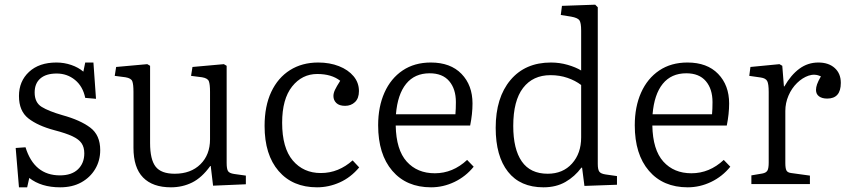

<svg xmlns="http://www.w3.org/2000/svg" viewBox="-20 -786 3630 820"><path d="M61 14 47 -154 89 -157Q126 -37 236 -37Q286 -37 313 -63Q340 -89 340 -131Q340 -157 328.5 -174Q317 -191 289.5 -204Q262 -217 212 -230Q141 -249 101 -280.5Q61 -312 61 -376Q61 -439 104 -479Q147 -519 221 -519Q254 -519 284.5 -508.5Q315 -498 336 -480L344 -519H379L390 -364L344 -368Q334 -417 300.5 -444.5Q267 -472 222 -472Q177 -472 152.5 -451Q128 -430 128 -391Q128 -348 158 -329.5Q188 -311 247 -294Q323 -273 365.5 -241Q408 -209 408 -145Q408 -100 386.5 -64Q365 -28 327 -7Q289 14 237 14Q156 14 105 -26L96 14Z M710 14Q632 14 591 -28Q550 -70 550 -155V-394Q550 -426 545 -439Q540 -452 516 -456L470 -462L476 -500L609 -512L621 -505V-175Q621 -105 644.5 -74.5Q668 -44 726 -44Q795 -44 836 -84.5Q877 -125 877 -191V-394Q877 -426 872 -439Q867 -452 843 -456L796 -462L802 -500L936 -512L948 -505V-90Q948 -64 954 -55Q960 -46 980 -43L1030 -36V1L890 7L880 -77H878Q842 -27 800.5 -6.5Q759 14 710 14Z M1334 14Q1230 14 1170 -55.5Q1110 -125 1110 -248Q1110 -333 1138.5 -393.5Q1167 -454 1218.5 -486.5Q1270 -519 1339 -519Q1388 -519 1427.5 -503.5Q1467 -488 1490 -460.5Q1513 -433 1513 -397Q1513 -366 1496 -350Q1479 -334 1454 -334Q1429 -334 1416.5 -346Q1404 -358 1404 -376Q1404 -388 1410.5 -402Q1417 -416 1433 -441Q1396 -470 1335 -470Q1270 -470 1227.5 -416.5Q1185 -363 1185 -262Q1185 -154 1230.5 -100.5Q1276 -47 1350 -47Q1389 -47 1423 -61Q1457 -75 1486 -101L1514 -71Q1478 -28 1431 -7Q1384 14 1334 14Z M1821 14Q1716 14 1655.5 -56.5Q1595 -127 1595 -251Q1595 -330 1622 -390.5Q1649 -451 1699.5 -485Q1750 -519 1820 -519Q1904 -519 1951 -470.5Q1998 -422 1998 -344Q1998 -300 1988 -250H1670Q1672 -146 1717 -96Q1762 -46 1837 -46Q1914 -46 1975 -103L2003 -74Q1969 -32 1921 -9Q1873 14 1821 14ZM1671 -298H1925Q1926 -310 1926.5 -322.5Q1927 -335 1927 -350Q1927 -406 1898.5 -439.5Q1870 -473 1815 -473Q1751 -473 1714.5 -428Q1678 -383 1671 -298Z M2301 14Q2202 14 2149.5 -52.5Q2097 -119 2097 -240Q2097 -369 2160 -444Q2223 -519 2333 -519Q2370 -519 2404.5 -509Q2439 -499 2462 -485V-655Q2462 -689 2454.5 -699.5Q2447 -710 2419 -715L2375 -722L2380 -761L2522 -766L2533 -755V-86Q2533 -62 2539.5 -53Q2546 -44 2566 -41L2615 -34V3L2476 8L2466 -70H2463Q2435 -32 2395 -9Q2355 14 2301 14ZM2319 -44Q2384 -44 2423 -87.5Q2462 -131 2462 -199V-423Q2437 -442 2403.5 -453.5Q2370 -465 2331 -465Q2256 -465 2214 -410.5Q2172 -356 2172 -248Q2172 -149 2208.5 -96.5Q2245 -44 2319 -44Z M2917 14Q2812 14 2751.5 -56.5Q2691 -127 2691 -251Q2691 -330 2718 -390.5Q2745 -451 2795.5 -485Q2846 -519 2916 -519Q3000 -519 3047 -470.5Q3094 -422 3094 -344Q3094 -300 3084 -250H2766Q2768 -146 2813 -96Q2858 -46 2933 -46Q3010 -46 3071 -103L3099 -74Q3065 -32 3017 -9Q2969 14 2917 14ZM2767 -298H3021Q3022 -310 3022.5 -322.5Q3023 -335 3023 -350Q3023 -406 2994.5 -439.5Q2966 -473 2911 -473Q2847 -473 2810.5 -428Q2774 -383 2767 -298Z M3189 0V-37L3236 -45Q3252 -48 3257.5 -57.5Q3263 -67 3263 -92V-393Q3263 -428 3256.5 -440Q3250 -452 3229 -455L3180 -462L3185 -500L3309 -512L3321 -505L3328 -417H3330Q3358 -466 3394 -492.5Q3430 -519 3475 -519Q3519 -519 3545 -495.5Q3571 -472 3571 -432Q3571 -365 3513 -365Q3491 -365 3478 -374.5Q3465 -384 3465 -402Q3465 -413 3469.5 -426Q3474 -439 3486 -460Q3460 -472 3433.5 -463Q3407 -454 3384 -431.5Q3361 -409 3347.5 -377.5Q3334 -346 3334 -312V-90Q3334 -68 3338.5 -58.5Q3343 -49 3359 -47L3439 -36V0Z"/></svg>

Font: Literata 12pt Light
Style: Regular
Weight: 300
Designer: Latin by Veronika Burian and Jose Scaglione. Greek by Irene Vlachou. Cyrillic by Vera Evstafieva.
Foundry: TypeTogether
Version: Version 3.002